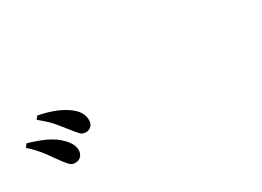

<svg xmlns="http://www.w3.org/2000/svg" viewBox="-20 -1109 1040 761"><g transform="rotate(-30 500.0 -729.0)"><path d="M127.1 -649.3Q112.5 -670.5 90.8 -699.7Q69.2 -728.8 35.7 -759.3L46.6 -773.5Q90.4 -761.3 125 -745.2Q159.5 -729 182.6 -705.4Q212.6 -676.2 212.6 -647.5Q212.6 -631.4 202.8 -620.4Q193.1 -609.5 174.3 -609.5Q161.9 -609.5 151.1 -620.1Q140.4 -630.8 127.1 -649.3ZM221.6 -735.4Q207.2 -753.2 187.1 -778.2Q166.9 -803.1 128.1 -833.9L138.7 -847.8Q185.4 -838.3 217.5 -824.9Q249.6 -811.4 271.3 -794.2Q307.4 -766.4 307.4 -730.5Q307.4 -713.4 297.9 -703.5Q288.4 -693.6 272.1 -693.6Q257.4 -693.6 246.9 -705Q236.4 -716.4 221.6 -735.4Z"/></g></svg>

Font: Noto Serif KR
Style: Regular
Weight: 200
Designer: Ryoko NISHIZUKA 西塚涼子 (kana & ideographs); Frank Grießhammer (Latin, Greek & Cyrillic); Wenlong ZHANG 张文龙 (bopomofo); San
Foundry: Adobe
Version: Version 2.001;hotconv 1.1.0;makeotfexe 2.6.0